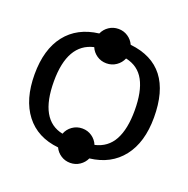

<svg xmlns="http://www.w3.org/2000/svg" viewBox="-117 -695 845 862"><g transform="rotate(20 306.0 -264.0)"><path d="M21 -264.6Q21 -383.8 75.7 -453.6Q130.4 -523.4 231.4 -535.6Q241.2 -557.6 261.2 -571Q281.2 -584.5 306.6 -584.5Q331.5 -584.5 351.6 -571Q371.6 -557.6 381.3 -536.1Q591.3 -513.2 591.3 -264.6Q591.3 -146 536.1 -75.4Q481 -4.9 381.3 6.8Q371.6 28.3 351.6 41.7Q331.5 55.2 306.6 55.2Q281.7 55.2 262 42.2Q242.2 29.3 232.4 8.3Q130.9 -2 75.9 -73.2Q21 -144.5 21 -264.6ZM113.3 -264.6Q113.3 -79.6 230 -56.2Q238.8 -79.6 259.5 -94.2Q280.3 -108.9 306.6 -108.9Q332.5 -108.9 352.8 -94.7Q373 -80.6 382.3 -58.1Q442.4 -71.8 470.7 -123.8Q499 -175.8 499 -264.6Q499 -355.5 470.9 -407Q442.9 -458.5 382.8 -471.2Q373.5 -448.7 353 -434.6Q332.5 -420.4 306.6 -420.4Q280.8 -420.4 260.5 -434.3Q240.2 -448.2 231 -470.2Q113.3 -443.4 113.3 -264.6Z"/></g></svg>

Font: Arimo Nerd Font
Style: Regular
Weight: 400
Designer: Steve Matteson
Foundry: Monotype Imaging Inc.
Version: Version 1.33;Nerd Fonts 3.2.1